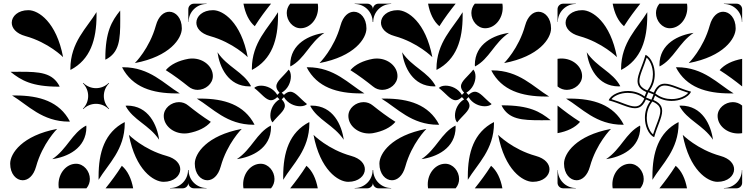

<svg xmlns="http://www.w3.org/2000/svg" viewBox="-20 -1020 4040 1040"><path d="M361.2 -647.1 361.7 -641.2C470.3 -697.4 502.5 -806.6 502.9 -935.4C502.9 -942.1 502.9 -947.8 502.8 -954.5C450.6 -868.5 361.5 -791.7 361.2 -647.1ZM550.5 -702.4 551 -696.6C627.6 -734.5 631.3 -807.8 631.3 -910.6C631.3 -921.3 631.2 -932.4 631.2 -943.7C631.2 -950.1 631.2 -956.4 631 -962.9C584.1 -904.5 550.8 -847 550.5 -702.4ZM45.5 -502.8C131.5 -450.6 208.3 -361.5 352.9 -361.2L358.8 -361.7C302.6 -470.3 193.4 -502.5 64.6 -502.9C57.9 -502.9 52.2 -502.9 45.5 -502.8ZM37.1 -631C95.5 -584.1 153 -550.8 297.6 -550.5L303.4 -551C265.5 -627.6 192.2 -631.3 89.4 -631.3C78.7 -631.3 67.6 -631.2 56.3 -631.2C49.9 -631.2 43.6 -631.2 37.1 -631ZM43.6 -897C43.6 -868.5 66.2 -838.7 117.8 -824.5C243.4 -789.8 321.8 -710.5 321.8 -710.5C285.8 -900.5 188.4 -964.9 133.8 -964.9C77.5 -964.9 43.6 -931.9 43.6 -897ZM678.2 -289.5C714.2 -99.5 811.6 -35.1 866.2 -35.1C922.5 -35.1 956.4 -68.1 956.4 -103C956.4 -131.5 933.8 -161.3 882.2 -175.5C756.5 -210.2 678.2 -289.5 678.2 -289.5ZM901.2 0H970C986.6 0 1000 -13.4 1000 -30V-98.8H998.5C998.5 -45.1 954.9 -1.5 901.2 -1.5ZM660 -447C700.8 -369 788 -344 842 -263C831 -342 785 -448 668 -448ZM867 -392C867 -340 917.4 -297 978.5 -297C985.6 -297 992.7 -297.5 1000 -298.7V-448.2C984.7 -461.2 966.9 -466.8 949.5 -466.8C907.3 -466.8 867 -433.8 867 -392ZM641.2 -655.3C697.4 -546.7 806 -514 935 -514H954C868 -566 791.7 -655.5 647.1 -655.8ZM878 -640C923.3 -611.4 963.4 -581.1 1000 -551.8V-701.3C947.8 -691.8 904.5 -671.3 878 -640ZM35.1 -133.8C35.1 -77.5 68.1 -43.6 103 -43.6C131.5 -43.6 161.3 -66.3 175.5 -117.8C210.2 -243.5 289.5 -321.8 289.5 -321.8C99.5 -285.8 35.1 -188.4 35.1 -133.8ZM710.5 -678.3C900.5 -714.3 964.9 -811.6 964.9 -866.2C964.9 -922.5 931.9 -956.4 897 -956.4C868.5 -956.4 838.7 -933.8 824.5 -882.3C789.8 -756.6 710.5 -678.3 710.5 -678.3ZM263 -158C342 -169 448 -215 448 -332L447 -340C369 -299.2 344 -212 263 -158ZM297 -21.5C297 -14.5 297.5 -7.3 298.7 0H448.2C461.2 -15.4 466.8 -33.1 466.8 -50.5C466.8 -92.7 433.8 -133 392 -133C340 -133 297 -82.6 297 -21.5ZM514 -46C566 -132 655.5 -208.3 655.8 -352.9L655.3 -358.8C546.7 -302.6 514 -194 514 -65ZM551.8 0H701.3C691.8 -52.2 671.3 -95.5 640 -122C611.4 -76.7 581.1 -36.6 551.8 0ZM429.1 -431.2 431.2 -429.1C450.2 -448.1 475.1 -457.6 500 -457.6C524.9 -457.6 549.8 -448.1 568.8 -429.1L570.9 -431.2C551.9 -450.2 542.4 -475.1 542.4 -500C542.4 -524.9 551.9 -549.8 570.9 -568.8L568.8 -570.9C549.8 -551.9 524.9 -542.4 500 -542.4C475.1 -542.4 450.2 -551.9 431.2 -570.9L429.1 -568.8C448.1 -549.8 457.6 -524.9 457.6 -500C457.6 -475.1 448.1 -450.2 429.1 -431.2Z M1357 -543.6C1395.6 -514.2 1419.5 -477.1 1448.1 -477.1C1458.5 -477.1 1469.5 -482 1482 -494L1494 -482C1459.4 -461.7 1444.4 -424.1 1444.4 -394.2C1444.4 -378.4 1448.6 -364.8 1456.3 -357C1486.4 -395.5 1523.1 -419.4 1523.1 -447.8C1523.1 -458.3 1518.1 -469.4 1506 -482L1518 -494C1538.3 -459.4 1575.9 -444.4 1605.8 -444.4C1621.6 -444.4 1635.2 -448.6 1643 -456.3C1604.5 -486.4 1580.6 -523.1 1552.2 -523.1C1541.7 -523.1 1530.7 -518.1 1518 -506L1506 -518C1540.6 -538.3 1555.6 -575.9 1555.6 -605.8C1555.6 -621.6 1551.4 -635.2 1543.7 -643C1513.6 -604.5 1476.9 -580.6 1476.9 -552.2C1476.9 -541.7 1481.9 -530.7 1494 -518L1482 -506C1461.7 -540.6 1424.1 -556 1394.2 -556C1378.4 -556 1364.8 -551.7 1357 -543.6ZM1263 -158C1342 -169 1448 -215 1448 -332L1447 -340C1369 -299.2 1344 -212 1263 -158ZM1297 -21.5C1297 -14.5 1297.5 -7.3 1298.7 0H1448.2C1461.2 -15.4 1466.8 -33.1 1466.8 -50.5C1466.8 -92.7 1433.8 -133 1392 -133C1340 -133 1297 -82.6 1297 -21.5ZM1514 -46C1566 -132 1655.5 -208.3 1655.8 -352.9L1655.3 -358.8C1546.7 -302.6 1514 -194 1514 -65ZM1551.8 0H1701.3C1691.8 -52.2 1671.3 -95.5 1640 -122C1611.3 -76.7 1581.1 -36.6 1551.8 0ZM1552 -668 1553 -660C1631 -700.8 1656 -788 1737 -842C1658 -831 1552 -785 1552 -668ZM1533.2 -949.5C1533.2 -907.3 1566.2 -867 1608 -867C1660 -867 1703 -917.4 1703 -978.5C1703 -985.6 1702.5 -992.7 1701.3 -1000H1551.8C1538.8 -984.7 1533.2 -966.9 1533.2 -949.5ZM1344.2 -647.1 1344.7 -641.2C1453.3 -697.4 1486 -806 1486 -935V-954C1434 -868 1344.5 -791.7 1344.2 -647.1ZM1298.7 -1000C1308.2 -947.8 1328.7 -904.5 1360 -878C1388.6 -923.3 1418.9 -963.4 1448.2 -1000ZM1660 -447C1700.8 -369 1788 -344 1842 -263C1831 -342 1785 -448 1668 -448ZM1867 -392C1867 -340 1917.4 -297 1978.5 -297C1985.6 -297 1992.7 -297.5 2000 -298.7V-448.2C1984.7 -461.2 1966.9 -466.8 1949.5 -466.8C1907.3 -466.8 1867 -433.8 1867 -392ZM1641.2 -655.3C1697.4 -546.7 1806 -514 1935 -514H1954C1868 -566 1791.7 -655.5 1647.1 -655.8ZM1878 -640C1923.3 -611.3 1963.4 -581.1 2000 -551.8V-701.3C1947.8 -691.8 1904.5 -671.3 1878 -640ZM1158 -737C1169 -658 1215 -552 1332 -552L1340 -553C1299.2 -631 1212 -656 1158 -737ZM1000 -551.8C1015.4 -538.8 1033.1 -533.2 1050.5 -533.2C1092.7 -533.2 1133 -566.2 1133 -608C1133 -660 1082.6 -703.1 1021.5 -703.1C1014.4 -703.1 1007.3 -702.5 1000 -701.3ZM1046 -486C1132 -434 1208.3 -344.5 1352.9 -344.2L1358.8 -344.7C1302.6 -453.3 1194 -486 1065 -486ZM1000 -298.7C1052.2 -308.2 1095.5 -328.7 1122 -360C1076.7 -388.7 1036.6 -418.9 1000 -448.2ZM1678.2 -289.5C1714.2 -99.5 1811.6 -35.1 1866.2 -35.1C1922.5 -35.1 1956.4 -68.1 1956.4 -103C1956.4 -131.5 1933.8 -161.3 1882.2 -175.5C1756.5 -210.2 1678.2 -289.5 1678.2 -289.5ZM1901.2 0H1970C1986.6 0 2000 -13.4 2000 -30V-98.8H1998.5C1998.5 -45.1 1954.9 -1.5 1901.2 -1.5ZM1710.5 -678.3C1900.5 -714.3 1964.9 -811.6 1964.9 -866.2C1964.9 -922.5 1931.9 -956.4 1897 -956.4C1868.5 -956.4 1838.7 -933.8 1824.5 -882.3C1789.8 -756.6 1710.5 -678.3 1710.5 -678.3ZM1901.2 -998.5C1954.9 -998.5 1998.5 -954.9 1998.5 -901.3H2000V-970C2000 -986.6 1986.6 -1000 1970 -1000H1901.2ZM1043.6 -897C1043.6 -868.5 1066.2 -838.7 1117.8 -824.5C1243.4 -789.8 1321.8 -710.5 1321.8 -710.5C1285.8 -900.5 1188.4 -964.9 1133.8 -964.9C1077.5 -964.9 1043.6 -931.9 1043.6 -897ZM1000 -901.3H1001.5C1001.5 -954.9 1045.1 -998.5 1098.8 -998.5V-1000H1030C1013.4 -1000 1000 -986.6 1000 -970ZM1035.1 -133.8C1035.1 -77.5 1068.1 -43.6 1103 -43.6C1131.5 -43.6 1161.3 -66.3 1175.5 -117.8C1210.2 -243.5 1289.5 -321.8 1289.5 -321.8C1099.5 -285.8 1035.1 -188.4 1035.1 -133.8ZM1000 -30C1000 -13.4 1013.4 0 1030 0H1098.8V-1.5C1045.1 -1.5 1001.5 -45.1 1001.5 -98.8H1000Z M2710.5 -678.2C2900.5 -714.2 2964.9 -811.6 2964.9 -866.2C2964.9 -922.5 2931.9 -956.4 2897 -956.4C2868.5 -956.4 2838.7 -933.8 2824.5 -882.2C2789.8 -756.5 2710.5 -678.2 2710.5 -678.2ZM2357 -543.6C2395.6 -514.2 2419.5 -477.1 2448.1 -477.1C2458.5 -477.1 2469.5 -482 2482 -494L2494 -482C2459.4 -461.7 2444.4 -424.1 2444.4 -394.2C2444.4 -378.4 2448.6 -364.8 2456.3 -357C2486.4 -395.5 2523.1 -419.4 2523.1 -447.8C2523.1 -458.3 2518.1 -469.4 2506 -482L2518 -494C2538.3 -459.4 2575.9 -444.4 2605.8 -444.4C2621.6 -444.4 2635.2 -448.6 2643 -456.3C2604.5 -486.4 2580.6 -523.1 2552.2 -523.1C2541.7 -523.1 2530.7 -518.1 2518 -506L2506 -518C2540.6 -538.3 2555.6 -575.9 2555.6 -605.8C2555.6 -621.6 2551.4 -635.2 2543.7 -643C2513.6 -604.5 2476.9 -580.6 2476.9 -552.2C2476.9 -541.7 2481.9 -530.7 2494 -518L2482 -506C2461.7 -540.6 2424.1 -556 2394.2 -556C2378.4 -556 2364.8 -551.7 2357 -543.6ZM2035.1 -133.8C2035.1 -77.5 2068.1 -43.6 2103 -43.6C2131.5 -43.6 2161.3 -66.2 2175.5 -117.8C2210.2 -243.4 2289.5 -321.8 2289.5 -321.8C2099.5 -285.8 2035.1 -188.4 2035.1 -133.8ZM2000 -30C2000 -13.4 2013.4 0 2030 0H2098.8V-1.5C2045.1 -1.5 2001.5 -45.1 2001.5 -98.8H2000ZM2043.6 -897C2043.6 -868.5 2066.2 -838.7 2117.8 -824.5C2243.4 -789.8 2321.8 -710.5 2321.8 -710.5C2285.8 -900.5 2188.4 -964.9 2133.8 -964.9C2077.5 -964.9 2043.6 -931.9 2043.6 -897ZM2000 -901.2H2001.5C2001.5 -954.9 2045.1 -998.5 2098.8 -998.5V-1000H2030C2013.4 -1000 2000 -986.6 2000 -970ZM2158 -737C2169 -658 2215 -552 2332 -552L2340 -553C2299.2 -631 2212 -656 2158 -737ZM2000 -551.8C2015.4 -538.8 2033.1 -533.2 2050.5 -533.2C2092.7 -533.2 2133 -566.2 2133 -608C2133 -660 2082.6 -703 2021.5 -703C2014.4 -703 2007.3 -702.5 2000 -701.3ZM2046 -486C2132 -434 2208.3 -344.5 2352.9 -344.2L2358.8 -344.7C2302.6 -453.3 2194 -486 2065 -486ZM2000 -298.7C2052.2 -308.2 2095.5 -328.7 2122 -360C2076.7 -388.6 2036.6 -418.9 2000 -448.2ZM2552 -668 2553 -660C2631 -700.8 2656 -788 2737 -842C2658 -831 2552 -785 2552 -668ZM2533.2 -949.5C2533.2 -907.3 2566.2 -867 2608 -867C2660 -867 2703 -917.4 2703 -978.5C2703 -985.6 2702.5 -992.7 2701.3 -1000H2551.8C2538.8 -984.7 2533.2 -966.9 2533.2 -949.5ZM2344.2 -647.1 2344.7 -641.2C2453.3 -697.4 2486 -806 2486 -935V-954C2434 -868 2344.5 -791.7 2344.2 -647.1ZM2298.7 -1000C2308.2 -947.8 2328.7 -904.5 2360 -878C2388.6 -923.3 2418.9 -963.4 2448.2 -1000ZM2263 -158C2342 -169 2448 -215 2448 -332L2447 -340C2369 -299.2 2344 -212 2263 -158ZM2297 -21.5C2297 -14.5 2297.5 -7.3 2298.7 0H2448.2C2461.2 -15.4 2466.8 -33.1 2466.8 -50.5C2466.8 -92.7 2433.8 -133 2392 -133C2340 -133 2297 -82.6 2297 -21.5ZM2514 -46C2566 -132 2655.5 -208.3 2655.8 -352.9L2655.3 -358.8C2546.7 -302.6 2514 -194 2514 -65ZM2551.8 0H2701.3C2691.8 -52.2 2671.3 -95.5 2640 -122C2611.3 -76.7 2581.1 -36.6 2551.8 0ZM2641.2 -638.3C2697.4 -529.7 2806.6 -497.5 2935.4 -497.1C2942.1 -497.1 2947.8 -497.1 2954.5 -497.2C2868.5 -549.4 2791.7 -638.5 2647.1 -638.8ZM2696.6 -449C2734.5 -372.4 2807.8 -368.7 2910.6 -368.7C2921.3 -368.7 2932.4 -368.8 2943.7 -368.8C2950.1 -368.8 2956.4 -368.8 2962.9 -369C2904.5 -415.9 2847 -449.2 2702.4 -449.5ZM2678.2 -289.5C2714.2 -99.5 2811.6 -35.1 2866.2 -35.1C2922.5 -35.1 2956.4 -68.1 2956.4 -103C2956.4 -131.5 2933.8 -161.3 2882.2 -175.5C2756.5 -210.2 2678.2 -289.5 2678.2 -289.5Z M3263 -158C3342 -169 3448 -215 3448 -332L3447 -340C3369 -299.2 3344 -212 3263 -158ZM3297 -21.5C3297 -14.5 3297.5 -7.3 3298.7 0H3448.2C3461.2 -15.4 3466.8 -33.1 3466.8 -50.5C3466.8 -92.7 3433.8 -133 3392 -133C3340 -133 3297 -82.6 3297 -21.5ZM3514 -46C3566 -132 3655.5 -208.3 3655.8 -352.9L3655.3 -358.8C3546.7 -302.6 3514 -194 3514 -65ZM3551.8 0H3701.3C3691.8 -52.2 3671.3 -95.5 3640 -122C3611.3 -76.7 3581.1 -36.6 3551.8 0ZM3552 -668 3553 -660C3631 -700.8 3656 -788 3737 -842C3658 -831 3552 -785 3552 -668ZM3533.2 -949.5C3533.2 -907.3 3566.2 -867 3608 -867C3660 -867 3703 -917.4 3703 -978.5C3703 -985.6 3702.5 -992.7 3701.3 -1000H3551.8C3538.8 -984.7 3533.2 -966.9 3533.2 -949.5ZM3344.2 -647.1 3344.7 -641.2C3453.3 -697.4 3486 -806 3486 -935V-954C3434 -868 3344.5 -791.7 3344.2 -647.1ZM3298.7 -1000C3308.2 -947.8 3328.7 -904.5 3360 -878C3388.6 -923.3 3418.9 -963.4 3448.2 -1000ZM3660 -447C3700.8 -369 3788 -344 3842 -263C3831 -342 3785 -448 3668 -448ZM3867 -392C3867 -340 3917.4 -297 3978.5 -297C3985.6 -297 3992.7 -297.5 4000 -298.7V-448.2C3984.7 -461.2 3966.9 -466.8 3949.5 -466.8C3907.3 -466.8 3867 -433.8 3867 -392ZM3641.2 -655.3C3697.4 -546.7 3806 -514 3935 -514H3954C3868 -566 3791.7 -655.5 3647.1 -655.8ZM3878 -640C3923.3 -611.3 3963.4 -581.1 4000 -551.8V-701.3C3947.8 -691.8 3904.5 -671.3 3878 -640ZM3158 -737C3169 -658 3215 -552 3332 -552L3340 -553C3299.2 -631 3212 -656 3158 -737ZM3000 -551.8C3015.4 -538.8 3033.1 -533.2 3050.5 -533.2C3092.7 -533.2 3133 -566.2 3133 -608C3133 -660 3082.6 -703.1 3021.5 -703.1C3014.4 -703.1 3007.3 -702.5 3000 -701.3ZM3046 -486C3132 -434 3208.3 -344.5 3352.9 -344.2L3358.8 -344.7C3302.6 -453.3 3194 -486 3065 -486ZM3000 -298.7C3052.2 -308.2 3095.5 -328.7 3122 -360C3076.7 -388.7 3036.6 -418.9 3000 -448.2ZM3678.2 -289.5C3714.2 -99.5 3811.6 -35.1 3866.2 -35.1C3922.5 -35.1 3956.4 -68.1 3956.4 -103C3956.4 -131.5 3933.8 -161.3 3882.2 -175.5C3756.5 -210.2 3678.2 -289.5 3678.2 -289.5ZM3901.2 0H3970C3986.6 0 4000 -13.4 4000 -30V-98.8H3998.5C3998.5 -45.1 3954.9 -1.5 3901.2 -1.5ZM3710.5 -678.3C3900.5 -714.3 3964.9 -811.6 3964.9 -866.2C3964.9 -922.5 3931.9 -956.4 3897 -956.4C3868.5 -956.4 3838.7 -933.8 3824.5 -882.3C3789.8 -756.6 3710.5 -678.3 3710.5 -678.3ZM3901.2 -998.5C3954.9 -998.5 3998.5 -954.9 3998.5 -901.3H4000V-970C4000 -986.6 3986.6 -1000 3970 -1000H3901.2ZM3043.6 -897C3043.6 -868.5 3066.2 -838.7 3117.8 -824.5C3243.4 -789.8 3321.8 -710.5 3321.8 -710.5C3285.8 -900.5 3188.4 -964.9 3133.8 -964.9C3077.5 -964.9 3043.6 -931.9 3043.6 -897ZM3000 -901.3H3001.5C3001.5 -954.9 3045.1 -998.5 3098.8 -998.5V-1000H3030C3013.4 -1000 3000 -986.6 3000 -970ZM3035.1 -133.8C3035.1 -77.5 3068.1 -43.6 3103 -43.6C3131.5 -43.6 3161.3 -66.3 3175.5 -117.8C3210.2 -243.5 3289.5 -321.8 3289.5 -321.8C3099.5 -285.8 3035.1 -188.4 3035.1 -133.8ZM3000 -30C3000 -13.4 3013.4 0 3030 0H3098.8V-1.5C3045.1 -1.5 3001.5 -45.1 3001.5 -98.8H3000ZM3277 -476.5C3335.1 -461.6 3382.5 -433.7 3419.5 -433.7C3427.4 -433.7 3434.8 -435 3441.7 -437.9C3456.1 -444 3468.4 -457.2 3478.7 -481.2L3502.3 -471.6C3481.6 -443.9 3473.3 -412 3473.3 -382.1C3473.3 -360 3477.8 -338.9 3485.3 -321.4C3494.5 -299.5 3508.3 -283.2 3523.5 -277C3539.1 -335.2 3566.7 -382.4 3566.7 -419.1C3566.7 -427.1 3565.4 -434.5 3562.5 -441.5C3556.3 -455.9 3543 -468.3 3518.8 -478.7L3528.4 -502.3C3556.1 -481.6 3588 -473.3 3617.9 -473.3C3640 -473.3 3661.1 -477.8 3678.6 -485.3C3700.5 -494.5 3716.8 -508.3 3723 -523.5C3664.8 -539.1 3617.6 -566.7 3580.9 -566.7C3572.9 -566.7 3565.5 -565.4 3558.5 -562.5C3544.1 -556.3 3531.7 -543 3521.3 -518.8L3497.7 -528.4C3518.4 -556.1 3526.7 -588 3526.7 -617.9C3526.7 -640 3522.2 -661.1 3514.7 -678.6C3505.5 -700.5 3491.7 -716.8 3476.5 -723C3460.9 -664.8 3433.3 -617.6 3433.3 -580.9C3433.3 -572.9 3434.6 -565.5 3437.5 -558.6C3443.7 -544.1 3457 -531.7 3481.2 -521.3L3471.6 -497.7C3443.6 -518.6 3411.3 -527.1 3381 -527.1C3359.2 -527.1 3338.5 -522.7 3321.2 -515.3C3299.3 -506.1 3283 -492.1 3277 -476.5ZM3479.9 -491.5 3491.5 -520.1C3497.2 -517.8 3505.8 -514.3 3520.1 -508.5C3519 -505.7 3510.9 -485.6 3508.5 -479.9ZM3443.3 -581C3443.3 -612.7 3466.7 -655.9 3482.6 -707.8C3485.5 -705.3 3496.3 -696.5 3505.5 -674.7C3512.4 -658.4 3516.7 -638.7 3516.7 -618.1C3516.7 -590 3508.9 -560.1 3489.7 -534.3L3486.4 -530C3472.1 -536.1 3453.9 -545.5 3446.7 -562.5C3444.3 -568.1 3443.3 -574.3 3443.3 -581ZM3292 -482.7C3296.8 -488.8 3306.8 -498.4 3325.1 -506.1C3341.1 -512.9 3360.5 -517 3380.9 -517C3409.2 -517 3439.6 -509.1 3465.7 -489.7L3470 -486.4C3464 -472.3 3454.6 -454.2 3437.8 -447.1C3432 -444.6 3425.7 -443.5 3419 -443.5C3388.5 -443.5 3348.6 -466.1 3292 -482.7ZM3483.3 -381.9C3483.3 -410 3491.1 -439.9 3510.3 -465.7L3513.5 -470C3527.9 -463.9 3546.1 -454.5 3553.3 -437.5C3555.7 -431.9 3556.7 -425.7 3556.7 -419C3556.7 -387.3 3533.3 -344.1 3517.4 -292.2C3514.5 -294.7 3503.7 -303.5 3494.5 -325.3C3487.5 -341.6 3483.3 -361.3 3483.3 -381.9ZM3530 -513.6C3536.1 -527.9 3545.5 -546.1 3562.5 -553.3C3568.1 -555.7 3574.3 -556.7 3581 -556.7C3612.7 -556.7 3655.9 -533.3 3707.8 -517.4C3705.3 -514.5 3696.5 -503.7 3674.7 -494.5C3658.4 -487.5 3638.7 -483.3 3618 -483.3C3590 -483.3 3560.1 -491.1 3534.3 -510.3Z"/></svg>

Font: GlukFrames07
Style: Medium
Weight: 500
Monospace: yes
Designer: gluk
Foundry: gluk
Version: Version 1.00